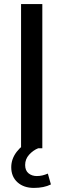

<svg xmlns="http://www.w3.org/2000/svg" viewBox="-20 -725 310 939"><path d="M83 0V-705H187V0ZM146 194Q96 194 65.5 166.5Q35 139 35 93Q35 52 62 17Q89 -18 134 -39L167 0Q142 10 122.5 31.5Q103 53 103 82Q103 109 119.5 122.5Q136 136 160 136Q174 136 187 133Q200 130 214 124L229 177Q195 194 146 194Z"/></svg>

Font: Mulish SemiBold
Style: Regular
Weight: 600
Designer: Vernon Adams
Foundry: Vernon Adams
Version: Version 3.603; ttfautohint (v1.8.3)